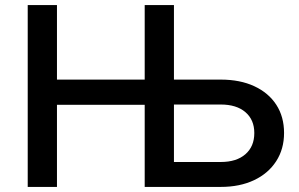

<svg xmlns="http://www.w3.org/2000/svg" viewBox="-20 -735 1175 755"><path d="M549 0V-715H664V-73L639 -98H848Q910 -98 945 -128.5Q980 -159 980 -212Q980 -264 945 -294Q910 -324 848 -324H606V-422H848Q924 -422 980 -396Q1036 -370 1066.5 -323Q1097 -276 1097 -212Q1097 -149 1066 -101Q1035 -53 979 -26.5Q923 0 848 0ZM89 0V-715H204V0ZM166 -323V-422H597V-323Z"/></svg>

Font: Wix Madefor Display SemiBold
Style: Regular
Weight: 600
Designer: Dalton Maag Ltd
Foundry: Dalton Maag Ltd
Version: Version 3.100